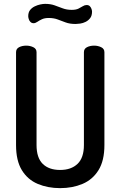

<svg xmlns="http://www.w3.org/2000/svg" viewBox="-20 -967 622 993"><path d="M291 6Q227 6 175 -16Q123 -38 93 -87Q63 -136 63 -217V-697Q63 -715 79 -723Q95 -731 116 -731Q135 -731 152 -723Q169 -715 169 -697V-217Q169 -151 201 -119.5Q233 -88 291 -88Q348 -88 381 -119.5Q414 -151 414 -217V-697Q414 -715 430 -723Q446 -731 467 -731Q486 -731 503 -723Q520 -715 520 -697V-217Q520 -136 489.5 -87Q459 -38 407 -16Q355 6 291 6ZM371 -843Q341 -843 319.5 -851Q298 -859 278 -866.5Q258 -874 232 -874Q211 -874 197 -867.5Q183 -861 173 -854Q163 -847 154 -847Q144 -847 137.5 -853.5Q131 -860 128.5 -869Q126 -878 126 -883Q126 -903 135.5 -915Q145 -927 159.5 -934Q174 -941 188.5 -944Q203 -947 213 -947Q241 -947 262 -939.5Q283 -932 304 -924Q325 -916 351 -916Q373 -916 386 -922.5Q399 -929 408.5 -935Q418 -941 428 -941Q439 -941 445 -934.5Q451 -928 453.5 -920Q456 -912 456 -907Q456 -886 446.5 -873.5Q437 -861 423 -854Q409 -847 394.5 -845Q380 -843 371 -843Z"/></svg>

Font: Dosis ExtraLight SemiBold
Style: Regular
Weight: 600
Version: Version 3.001; ttfautohint (v1.8.2)